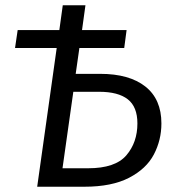

<svg xmlns="http://www.w3.org/2000/svg" viewBox="-20 -708 662 728"><path d="M592 -240Q592 -177 563.5 -122.5Q535 -68 469.5 -34Q404 0 300 0H121L195 -526H37L47 -594H205L218 -688H304L291 -594H460L451 -526H281L267 -428H360Q470 -428 531 -380Q592 -332 592 -240ZM501 -240Q501 -303 464.5 -331.5Q428 -360 356 -360H258L217 -70H314Q417 -70 459 -119Q501 -168 501 -240Z"/></svg>

Font: Fira Sans Book
Style: Italic
Weight: 350
Italic angle: -8°
Designer: bBox Type GmbH & Carrois Corporate GbR & Edenspiekermann AG
Foundry: bBox Type GmbH & Carrois Corporate GbR & Edenspiekermann AG
Version: Version 4.301